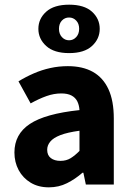

<svg xmlns="http://www.w3.org/2000/svg" viewBox="-20 -792 567 824"><path d="M189.7 12Q144.6 12 111.4 -8.1Q78.2 -28.2 60 -62.1Q41.9 -96 41.9 -137.5Q41.9 -216.1 108 -260Q174.1 -304 321.1 -319.5Q319.7 -341.2 311.6 -357.3Q303.4 -373.4 286.6 -382.2Q269.8 -391 242.8 -391Q211.6 -391 179.7 -379.7Q147.7 -368.4 111.5 -348.3L59.3 -442.9Q90.9 -462.3 125.1 -477.1Q159.3 -492 195.8 -500Q232.2 -508.1 271.2 -508.1Q334.8 -508.1 378.7 -483.5Q422.5 -458.8 445.4 -409.3Q468.4 -359.7 468.4 -283.6V0H348.4L337.8 -50.8H334.1Q303 -23.5 267.5 -5.8Q232.1 12 189.7 12ZM239.6 -101.6Q264.5 -101.6 283.3 -113.2Q302 -124.8 321.1 -144.3V-230.9Q269 -223.8 238.8 -212Q208.6 -200.2 195.6 -184.1Q182.5 -168.1 182.5 -149.3Q182.5 -125.6 198.1 -113.6Q213.7 -101.6 239.6 -101.6ZM276.7 -564.1Q211.9 -564.1 178.3 -594.6Q144.7 -625.2 144.7 -668.2Q144.7 -711.6 178.3 -741.8Q211.9 -771.9 276.7 -771.9Q341.5 -771.9 374.8 -741.8Q408 -711.6 408 -668.2Q408 -625.2 374.8 -594.6Q341.5 -564.1 276.7 -564.1ZM276.4 -619.1Q294.6 -619.1 307.1 -632.9Q319.7 -646.6 319.7 -668.5Q319.7 -690.4 307.1 -703.6Q294.6 -716.9 276.4 -716.9Q258.2 -716.9 245.6 -703.7Q233.1 -690.5 233.1 -668.2Q233.1 -646.6 245.6 -632.9Q258.2 -619.1 276.4 -619.1Z"/></svg>

Font: Mada
Style: Regular
Weight: 400
Designer: Khaled Hosny
Version: Version 1.5